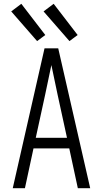

<svg xmlns="http://www.w3.org/2000/svg" viewBox="-20 -989 540 1009"><path d="M47 0H111L156 -209H344L389 0H454L286 -735H214ZM168 -265 217 -490Q225 -529 233.5 -568.5Q242 -608 250 -647Q258 -608 266.5 -568.5Q275 -529 283 -490L332 -265ZM345 -773 388 -805 262 -969 209 -929ZM175 -773 218 -805 92 -969 39 -929Z"/></svg>

Font: Iosevka SS09 Light
Style: Regular
Weight: 300
Monospace: yes
Designer: Belleve Invis
Foundry: Belleve Invis
Version: Version 5.2.1; ttfautohint (v1.8.3)